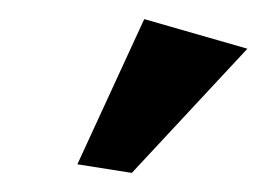

<svg xmlns="http://www.w3.org/2000/svg" viewBox="-20 -750 282 201"><path d="M118 -569 61 -578 131 -730 239 -699Z"/></svg>

Font: Arsenal SC
Style: Bold
Weight: 700
Designer: Andrij Shevchenko
Foundry: Stairsfor
Version: Version 2.001; ttfautohint (v1.8.4.7-5d5b)